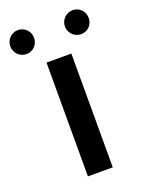

<svg xmlns="http://www.w3.org/2000/svg" viewBox="-210 -775 637 842"><g transform="rotate(-20 109.0 -354.0)"><path d="M51 0H167V-531H51ZM181 -652C181 -621 206 -596 237 -596C268 -596 292 -621 292 -652C292 -683 268 -708 237 -708C206 -708 181 -683 181 -652ZM-74 -652C-74 -621 -49 -596 -18 -596C13 -596 37 -621 37 -652C37 -683 13 -708 -18 -708C-49 -708 -74 -683 -74 -652Z"/></g></svg>

Font: Exo
Style: Demi Bold
Weight: 600
Designer: Natanael Gama
Version: Version 1.00